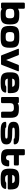

<svg xmlns="http://www.w3.org/2000/svg" viewBox="2602 -3392 802 6047"><g transform="rotate(90 3003.5 -369.0)"><path d="M62.5 -710.9V-39.1C62.5 -13.7 76.2 0 101.6 0H216.8C238.8 0 252 -9.8 255.4 -29.8C295.4 -0.5 345.2 11.7 396 11.7H445.8C668 11.7 750 -29.3 750 -273.4V-289.1C750 -533.2 668 -574.2 445.8 -574.2H396C345.7 -574.2 296.4 -562.5 255.9 -533.2V-710.9C255.9 -736.3 242.2 -750 216.8 -750H101.6C76.2 -750 62.5 -736.3 62.5 -710.9ZM255.9 -274.9V-287.6C255.9 -384.3 293.9 -416 396 -416H439C513.7 -416 556.6 -397 556.6 -287.6V-274.9C556.6 -165.5 513.7 -146.5 439 -146.5H396C293.9 -146.5 255.9 -178.2 255.9 -274.9Z M796.9 -289.1V-273.4C796.9 -29.3 878.9 11.7 1112.3 11.7H1168.9C1402.3 11.7 1484.4 -29.3 1484.4 -273.4V-289.1C1484.4 -533.2 1402.3 -574.2 1168.9 -574.2H1112.3C878.9 -574.2 796.9 -533.2 796.9 -289.1ZM990.2 -274.9V-287.6C990.2 -397 1033.2 -416 1119.1 -416H1162.1C1248 -416 1291 -397 1291 -287.6V-274.9C1291 -165.5 1248 -146.5 1162.1 -146.5H1119.1C1033.2 -146.5 990.2 -165.5 990.2 -274.9Z M1751.5 0H1991.2C2005.4 0 2017.1 -5.4 2022 -18.1L2223.1 -531.7C2230.5 -549.8 2226.6 -562.5 2209 -562.5H2053.2C2039.1 -562.5 2027.8 -557.6 2022.5 -544.4L1871.1 -158.2L1719.7 -544.4C1714.4 -557.6 1703.1 -562.5 1689 -562.5H1533.2C1515.6 -562.5 1511.7 -549.8 1519 -531.7L1720.7 -18.1C1725.6 -5.4 1737.3 0 1751.5 0Z M2564.9 11.7H2606.9C2772.9 11.7 2861.3 -10.3 2896 -120.6C2904.3 -147.5 2889.2 -164.1 2861.8 -164.1H2719.7C2704.6 -164.1 2695.3 -158.2 2683.1 -148.4C2663.1 -132.3 2634.8 -128.9 2599.6 -128.9H2572.3C2509.8 -128.9 2469.7 -140.6 2456.1 -210.9H2874C2898.9 -210.9 2913.6 -224.1 2914.1 -249V-289.1C2914.1 -533.2 2832 -574.2 2606.9 -574.2H2564.9C2339.8 -574.2 2257.8 -533.2 2257.8 -289.1V-273.4C2257.8 -29.3 2339.8 11.7 2564.9 11.7ZM2715.8 -351.6H2456.1C2469.7 -421.9 2509.8 -433.6 2572.3 -433.6H2599.6C2662.1 -433.6 2702.1 -421.9 2715.8 -351.6Z M3035.2 -523.4V-39.1C3035.2 -13.7 3048.8 0 3074.2 0H3189.5C3214.8 0 3228.5 -13.7 3228.5 -39.1V-287.6C3228.5 -372.6 3266.6 -404.3 3356.4 -404.3H3399.4C3450.2 -404.3 3498 -383.3 3498 -287.6V-41C3498 -15.6 3511.7 -2 3537.1 -2H3652.3C3677.7 -2 3691.4 -15.6 3691.4 -41V-289.1C3691.4 -521.5 3609.4 -562.5 3406.2 -562.5H3356.4C3312 -562.5 3267.1 -551.3 3228.5 -523.9C3228.5 -548.8 3214.8 -562.5 3189.5 -562.5H3074.2C3048.8 -562.5 3035.2 -548.8 3035.2 -523.4Z M4105 11.7H4225.1C4445.8 11.7 4527.8 -37.6 4527.8 -161.1V-175.3C4527.8 -298.8 4445.8 -347.2 4225.1 -350.6L4126.5 -352.1C4019 -353.5 4000.5 -362.8 4000.5 -388.2V-397.5C4000.5 -422.9 4036.6 -433.6 4148.9 -433.6H4206.5C4314 -433.6 4341.8 -426.3 4343.8 -416C4346.2 -402.8 4359.9 -398.4 4384.3 -398.4H4490.2C4514.6 -398.4 4531.7 -413.1 4527.8 -439C4512.2 -541.5 4430.2 -574.2 4239.7 -574.2H4119.6C3898.9 -574.2 3816.9 -524.9 3816.9 -401.4V-387.2C3816.9 -263.7 3898.9 -215.3 4119.6 -211.9L4218.3 -210.4C4325.7 -209 4344.2 -199.7 4344.2 -174.3V-165C4344.2 -139.6 4325.7 -128.9 4195.8 -128.9H4138.2C4030.8 -128.9 4002.9 -136.2 4001 -146.5C3998.5 -160.2 3984.9 -164.1 3960.4 -164.1H3854.5C3830.1 -164.1 3813 -149.4 3816.9 -123.5C3832.5 -21 3914.6 11.7 4105 11.7Z M4935.1 0H4964.8C5123.5 0 5205.6 -32.7 5221.2 -217.3C5223.6 -244.1 5209 -257.8 5183.6 -257.8H5067.9C5043 -257.8 5029.8 -247.1 5027.3 -220.7C5023.4 -177.2 4980.5 -158.2 4957.5 -158.2H4942.4C4913.1 -158.2 4870.1 -177.7 4870.1 -236.3V-404.3H5152.3C5177.7 -404.3 5191.4 -418 5191.4 -435.5V-531.2C5191.4 -548.8 5177.7 -562.5 5152.3 -562.5H4870.1V-710.9C4870.1 -736.3 4856.4 -750 4831.1 -750H4715.8C4690.4 -750 4676.8 -736.3 4676.8 -710.9V-219.2C4676.8 -41.5 4758.8 0 4935.1 0Z M5599.1 11.7H5641.1C5807.1 11.7 5895.5 -10.3 5930.2 -120.6C5938.5 -147.5 5923.3 -164.1 5896 -164.1H5753.9C5738.8 -164.1 5729.5 -158.2 5717.3 -148.4C5697.3 -132.3 5668.9 -128.9 5633.8 -128.9H5606.4C5543.9 -128.9 5503.9 -140.6 5490.2 -210.9H5908.2C5933.1 -210.9 5947.8 -224.1 5948.2 -249V-289.1C5948.2 -533.2 5866.2 -574.2 5641.1 -574.2H5599.1C5374 -574.2 5292 -533.2 5292 -289.1V-273.4C5292 -29.3 5374 11.7 5599.1 11.7ZM5750 -351.6H5490.2C5503.9 -421.9 5543.9 -433.6 5606.4 -433.6H5633.8C5696.3 -433.6 5736.3 -421.9 5750 -351.6Z"/></g></svg>

Font: Gyrotrope Black
Style: Regular
Weight: 900
Designer: David Moles
Version: Version 1.003;Glyphs 3.3.1 (3343)